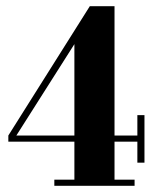

<svg xmlns="http://www.w3.org/2000/svg" viewBox="-20 -602 488 622"><path d="M425 -229H448V-75H425V-143H351V-20H416V0H156V-20H221V-143H7V-163L271 -582H351V-163H425ZM221 -163V-459L33 -163Z"/></svg>

Font: Rozha One
Style: Regular
Weight: 400
Designer: Tim Donaldson, Indian Type Foundry
Foundry: Indian Type Foundry
Version: Version 1.301;PS 1.0;hotconv 1.0.78;makeotf.lib2.5.61930; tt